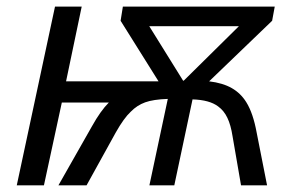

<svg xmlns="http://www.w3.org/2000/svg" viewBox="-20 -556 884 576"><path d="M145 -536.1H225.1L178.2 -312H455.6L341.8 -493.7L348.6 -536.1H804.2L796.4 -493.7L607.4 -312Q648.4 -307.1 675.3 -291.7Q702.1 -276.4 718.8 -249.5Q739.3 -216.8 750 -158.2L781.2 0H703.1L677.7 -147Q672.4 -181.2 662.1 -202.6Q651.9 -224.1 634.3 -236.8Q608.4 -256.3 557.6 -257.8L502.9 0H428.2L483.4 -259.3Q439.9 -257.8 415.5 -249Q391.1 -240.2 372.1 -220.7Q351.6 -201.7 327.1 -158.2L239.7 0H155.3L255.9 -177.2Q281.7 -223.6 306.6 -248.5H165.5L111.8 0H30.3ZM531.2 -314 696.8 -477.5H427.7L529.3 -314Z"/></svg>

Font: Viking Open Sans
Style: Italic
Weight: 400
Italic angle: -12°
Foundry: Ascender Corporation
Version: Version 2.000